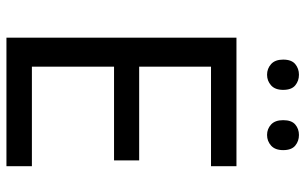

<svg xmlns="http://www.w3.org/2000/svg" viewBox="-196 -752 948 596"><g transform="rotate(90 278.0 -454.0)"><path d="M496 0H97V-714H496V-635H187V-412H478V-334H187V-79H496ZM165 -859Q165 -885 179 -896.5Q193 -908 212 -908Q231 -908 245 -896.5Q259 -885 259 -859Q259 -834 245 -821.5Q231 -809 212 -809Q193 -809 179 -821.5Q165 -834 165 -859ZM353 -859Q353 -885 366.5 -896.5Q380 -908 399 -908Q418 -908 432 -896.5Q446 -885 446 -859Q446 -834 432 -821.5Q418 -809 399 -809Q380 -809 366.5 -821.5Q353 -834 353 -859Z"/></g></svg>

Font: Noto Sans Soyombo
Style: Regular
Weight: 400
Designer: Monotype Design Team
Foundry: Monotype Imaging Inc.
Version: Version 2.001; ttfautohint (v1.8.4.7-5d5b)